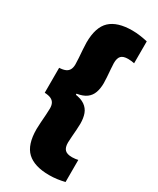

<svg xmlns="http://www.w3.org/2000/svg" viewBox="-206 -739 763 930"><g transform="rotate(30 176.0 -274.0)"><path d="M328.5 -667.5V-545Q321.5 -546.5 312.5 -547.8Q303.5 -549 293.5 -549Q266 -549 254.5 -536.8Q243 -524.5 243 -497Q243 -486 244.8 -465Q246.5 -444 248 -422.8Q249.5 -401.5 249.5 -388.5Q249.5 -358 241.2 -335Q233 -312 213.8 -297.8Q194.5 -283.5 160.5 -278V-269.5L153.5 -273Q190.5 -268.5 211.5 -253.8Q232.5 -239 241 -215.8Q249.5 -192.5 249.5 -161Q249.5 -148.5 248 -127Q246.5 -105.5 244.8 -84.8Q243 -64 243 -52.5Q243 -25 255 -12.8Q267 -0.5 295.5 -0.5Q305 -0.5 313.5 -1.8Q322 -3 328.5 -4.5V119Q309 124 287 127Q265 130 242.5 130Q159.5 130 119 92.2Q78.5 54.5 78.5 -33Q78.5 -47.5 80.2 -70.8Q82 -94 83.5 -116.8Q85 -139.5 85 -151.5Q85 -169 79 -180.5Q73 -192 60 -198Q47 -204 25 -205V-344.5Q47 -345.5 60 -351.5Q73 -357.5 79 -369.2Q85 -381 85 -398.5Q85 -411 83.5 -433.5Q82 -456 80.2 -479.2Q78.5 -502.5 78.5 -516.5Q78.5 -603 119 -640.8Q159.5 -678.5 242.5 -678.5Q265 -678.5 287.2 -675.2Q309.5 -672 328.5 -667.5Z"/></g></svg>

Font: Anek Odia ExtraBold
Style: Regular
Weight: 800
Designer: Yesha Goshar & Mahesh Sahu (Odia), Yesha Goshar (Latin)
Foundry: Ek Type
Version: Version 1.003